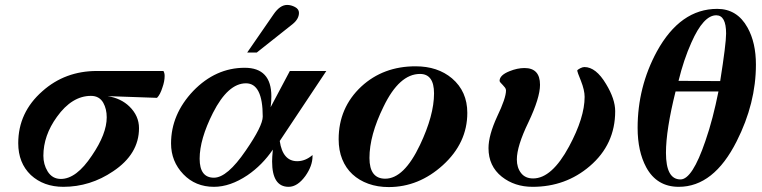

<svg xmlns="http://www.w3.org/2000/svg" viewBox="-20 -742 3090 779"><path d="M648 -434Q648 -412 639 -387Q630 -358 617 -345L417 -352Q471 -343 505 -310Q544 -272 544 -222Q544 -117 439 -47Q346 16 237 16Q157 16 105 -32Q54 -81 54 -161Q54 -286 152 -372Q244 -454 373 -454H643Q648 -446 648 -434ZM413 -266Q413 -300 399 -325Q383 -353 349 -353Q272 -353 211 -268Q156 -192 156 -110Q156 -75 173 -47Q192 -16 227 -16Q290 -16 353 -111Q413 -199 413 -266Z M1193 -690Q1193 -665 1167 -644L1022 -529H983L1090 -684Q1116 -722 1145 -722Q1161 -722 1177 -713.5Q1193 -705 1193 -690ZM1304 -454 1115 -170Q1127 -88 1186 -88Q1219 -88 1248 -113V-108Q1248 -69 1219 -28Q1187 16 1151 16Q1084 16 1084 -87Q1084 -103 1087 -135Q1044 -72 984 -31Q914 16 848 16Q773 16 724 -35Q674 -87 674 -160Q674 -278 764 -373Q855 -467 973 -467Q1081 -467 1081 -351Q1081 -329 1078 -307L1156 -454ZM1046 -269Q1046 -404 978 -404Q905 -404 844 -284Q790 -177 790 -98Q790 -21 848 -21Q902 -21 977 -131Q1046 -231 1046 -269Z M1876 -284Q1876 -162 1777 -72Q1679 17 1557 17Q1512 17 1474.5 3.5Q1437 -10 1410 -35Q1383 -60 1368.5 -96Q1354 -132 1354 -177Q1354 -305 1446 -391Q1535 -473 1666 -473Q1756 -473 1814 -424Q1876 -371 1876 -284ZM1741 -363Q1741 -442 1684 -442Q1600 -442 1536 -309Q1479 -193 1479 -101Q1479 -17 1543 -17Q1619 -17 1684 -154Q1741 -274 1741 -363Z M2476 -291Q2476 -156 2373 -68Q2275 16 2141 16Q2068 16 2016 -25Q1962 -68 1962 -141Q1962 -193 1997 -269Q2033 -344 2033 -375Q2033 -381 2029 -386.5Q2025 -392 2020 -397Q2015 -402 2011 -406.5Q2007 -411 2007 -414Q2007 -437 2047 -453Q2079 -466 2108 -466Q2171 -466 2171 -398Q2171 -345 2124 -246Q2077 -149 2077 -95Q2077 -62 2094 -40Q2111 -18 2143 -18Q2219 -18 2289 -148Q2352 -265 2352 -349Q2352 -376 2337 -414Q2322 -451 2322 -455Q2322 -459 2334 -465Q2344 -470 2351 -470Q2398 -470 2439 -401Q2476 -340 2476 -291Z M3047 -480Q3047 -323 2969 -169Q2876 16 2734 16Q2645 16 2602 -63Q2567 -128 2567 -223Q2567 -389 2645 -533Q2740 -706 2890 -706Q2971 -706 3013 -630Q3047 -569 3047 -480ZM2926 -606Q2926 -680 2886 -680Q2834 -680 2785 -569Q2754 -500 2733 -414L2902 -413Q2926 -564 2926 -606ZM2895 -371H2721Q2682 -215 2682 -122Q2682 -14 2741 -14Q2789 -14 2842 -170Q2858 -216 2871 -266Q2884 -316 2895 -371Z"/></svg>

Font: GFS Didot
Style: Bold Italic
Weight: 700
Italic angle: -12°
Designer: Designed by Takis Katsoulidis and George D. Matthiopoulos.
Foundry: Designed by Takis Katsoulidis and George D. Matthiopoulos.
Version: Version 1.0